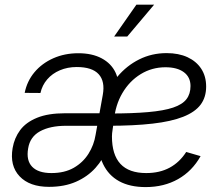

<svg xmlns="http://www.w3.org/2000/svg" viewBox="-20 -778 940 809"><path d="M186.5 9.3Q104.5 9.3 62.5 -35.2Q20.5 -79.6 33.2 -154.3Q40.5 -196.8 64.9 -229.7Q89.4 -262.7 136 -281.7Q182.6 -300.8 254.4 -300.8Q281.2 -300.8 305.7 -300.8Q330.1 -300.8 357.4 -300.8Q384.8 -300.8 418.5 -300.8L413.6 -248Q375.5 -248 335.2 -248Q294.9 -248 258.3 -248Q191.4 -248 148.9 -224.9Q106.4 -201.7 98.6 -152.8Q89.8 -102.1 115.5 -75.4Q141.1 -48.8 196.8 -48.8Q252 -48.8 290.8 -71Q329.6 -93.3 352.8 -130.1Q376 -167 382.8 -210L413.1 -378.4Q423.3 -435.1 395.8 -465.3Q368.2 -495.6 303.2 -495.6Q264.6 -495.6 232.4 -481.9Q200.2 -468.3 179 -443.6Q157.7 -418.9 150.4 -386.2L84 -386.7Q93.8 -436 125.2 -473.6Q156.7 -511.2 204.6 -532.5Q252.4 -553.7 310.1 -553.7Q368.2 -553.7 408.4 -532.2Q448.7 -510.7 466.8 -472.4Q484.9 -434.1 476.1 -384.3L438 -155.8L432.6 -154.8Q415.5 -107.4 382.3 -70.6Q349.1 -33.7 300.3 -12.2Q251.5 9.3 186.5 9.3ZM593.8 10.3Q527.3 10.3 482.2 -14.4Q437 -39.1 414.1 -87.2Q391.1 -135.3 391.1 -205.1Q391.1 -279.3 412.8 -343Q434.6 -406.7 474.1 -454.1Q513.7 -501.5 566.7 -527.8Q619.6 -554.2 682.1 -554.2Q732.9 -554.2 770.3 -536.9Q807.6 -519.5 828.1 -488Q848.6 -456.5 848.6 -413.1Q848.6 -368.2 825.2 -336.9Q801.8 -305.7 751.7 -285.9Q701.7 -266.1 623 -257.1Q544.4 -248 434.1 -248L441.4 -299.8Q539.1 -299.8 604.7 -305.7Q670.4 -311.5 709.5 -324.7Q748.5 -337.9 765.6 -360.1Q782.7 -382.3 782.7 -415.5Q782.7 -453.1 754.6 -473.9Q726.6 -494.6 677.2 -494.6Q620.1 -494.6 572.8 -465.6Q525.4 -436.5 495.6 -385.7Q465.8 -335 460 -269.5Q457 -249 455.1 -236.6Q453.1 -224.1 452.4 -216.8Q451.7 -209.5 451.7 -203.1Q451.7 -126 487.5 -87.4Q523.4 -48.8 596.2 -48.8Q652.8 -48.8 694.8 -71.5Q736.8 -94.2 764.6 -137.7L825.2 -120.1Q790 -57.1 730.5 -23.4Q670.9 10.3 593.8 10.3ZM460.9 -624 554.7 -758.3H629.4L516.1 -624Z"/></svg>

Font: Inter 16pt Light
Style: Italic
Weight: 300
Italic angle: -9.3988°
Version: Version 4.001;git-66647c0bb